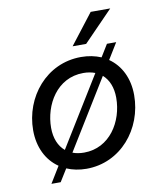

<svg xmlns="http://www.w3.org/2000/svg" viewBox="-83 -765 743 880"><g transform="rotate(-10 288.0 -324.5)"><path d="M256 8C415 8 529 -129 529 -287C529 -365 497.5 -428 444 -465L490 -540H447L412 -483C384.5 -494.5 353.5 -501 319 -501C157 -501 45 -362 45 -208C45 -129 77 -65 131.5 -28L85 48H128L164 -10C191 1.5 222 8 256 8ZM128 -205C128 -311 193 -427 317 -427C337.5 -427 355.5 -423.5 371.5 -417.5L172.5 -94.5C144 -118 128 -156.5 128 -205ZM204.5 -76 403 -398.5C430.5 -374.5 446 -337 446 -289C446 -178 377 -67 258 -67C238 -67 220 -70 204.5 -76ZM290 -556H353L490 -697H399Z"/></g></svg>

Font: HK Grotesk
Style: Italic
Weight: 400
Italic angle: -16°
Designer: Alfredo Marco Pradil
Foundry: Hanken Design Co.
Version: Version 3.001;FEAKit 1.0